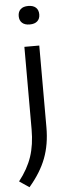

<svg xmlns="http://www.w3.org/2000/svg" viewBox="-77 -797 387 1060"><g transform="rotate(-5 117.0 -267.0)"><path d="M-12.5 195Q37.5 131.5 59.5 65.8Q81.5 0 81.5 -85V-542.5H164V-89Q164 5.5 135.2 81.2Q106.5 157 42 232ZM65 -714Q65 -738.5 79.8 -752Q94.5 -765.5 122 -765.5Q149.5 -765.5 164.2 -752Q179 -738.5 179 -714Q179 -690 164.2 -676.5Q149.5 -663 122 -663Q94.5 -663 79.8 -676.5Q65 -690 65 -714Z"/></g></svg>

Font: Encode Sans Semi Expanded
Style: Regular
Weight: 400
Width: 6
Designer: Multiple Designers
Foundry: Impallari Type
Version: Version 2.000